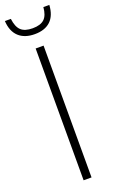

<svg xmlns="http://www.w3.org/2000/svg" viewBox="-201 -972 605 1013"><g transform="rotate(-20 101.0 -466.0)"><path d="M79.5 0V-740H124V0ZM-23.5 -931.5H10Q15.5 -885.5 36.8 -865.5Q58 -845.5 102 -845.5Q146.5 -845.5 167.8 -865.8Q189 -886 192.5 -931.5H226Q222.5 -872.5 190.8 -842.5Q159 -812.5 102 -812.5Q45 -812.5 12.5 -842.8Q-20 -873 -23.5 -931.5Z"/></g></svg>

Font: Encode Sans Condensed ExLight
Style: Regular
Weight: 275
Width: 3
Designer: Multiple Designers
Foundry: Impallari Type
Version: Version 2.000